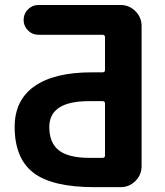

<svg xmlns="http://www.w3.org/2000/svg" viewBox="-20 -775 665 774"><path d="M403.3 -357.4Q403.3 -367.2 393.6 -367.2H337.9Q178.7 -367.2 178.7 -262.7Q178.7 -199.2 217.3 -168.9Q255.9 -138.7 340.8 -138.7H393.6Q403.3 -138.7 403.3 -148.4ZM393.6 -483.4Q403.3 -483.4 403.3 -493.2V-625Q403.3 -634.8 393.6 -634.8H134.8Q110.4 -634.8 92.8 -652.3Q75.2 -669.9 75.2 -694.8Q75.2 -719.7 92.8 -737.3Q110.4 -754.9 134.8 -754.9H465.8Q501 -754.9 525.9 -730Q550.8 -705.1 550.8 -669.9V-105.5Q550.8 -70.3 525.9 -45.4Q501 -20.5 465.8 -20.5H361.3Q190.4 -20.5 114.7 -78.6Q39.1 -136.7 39.1 -263.7Q39.1 -371.1 118.7 -427.2Q198.2 -483.4 350.6 -483.4Z"/></svg>

Font: Gen Jyuu GothicX Bold
Style: Bold
Weight: 700
Designer: Ryoko NISHIZUKA (kana &amp; ideographs); Paul D. Hunt (Latin, Greek &amp; Cyrillic); Wenlong ZHANG (bopomofo); Sandoll C
Version: Version 1.058.20140828